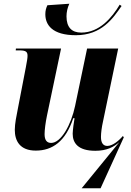

<svg xmlns="http://www.w3.org/2000/svg" viewBox="-20 -795 699 1025"><path d="M385 -607C523 -607 584 -698 629 -763L619 -770C578 -701 511 -621 414 -621C363 -621 335 -649 335 -708C335 -730 340 -753 350 -775L233 -767C226 -752 222 -738 222 -719C222 -663 258 -607 385 -607ZM617 -36 416 210H517L641 -62L636 -69C613 -42 580 -16 553 -16C531 -16 519 -32 519 -64C519 -85 523 -116 530 -147L611 -536H445L381 -230C360 -129 306 -32 253 -32C230 -32 218 -47 218 -79C218 -101 223 -141 231 -179L306 -536H65L64 -526H85C120 -526 127 -517 127 -497C127 -485 124 -468 118 -436L75 -213C68 -178 59 -134 59 -102C59 -43 86 9 171 9C260 9 330 -40 371 -164H378C375 -151 368 -97 368 -81C368 -33 395 10 489 10C551 10 588 -11 617 -36Z"/></svg>

Font: Noto Serif Display SemiCondensed ExtraBold
Style: Italic
Weight: 800
Width: 4
Italic angle: -12°
Designer: Monotype Design Team
Foundry: Monotype Imaging Inc.
Version: Version 2.009